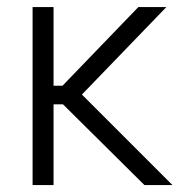

<svg xmlns="http://www.w3.org/2000/svg" viewBox="-20 -535 541 555"><path d="M74.2 -514.6H134.8V-287.1H160.6L379.9 -514.6H460.9L216.8 -261.7L478.5 0H397.5L162.1 -233.4H134.8V0H74.2Z"/></svg>

Font: Reddit Sans Fudge Light
Style: Regular
Weight: 300
Designer: Stephen Hutchings
Foundry: Reddit
Version: Version 1.013